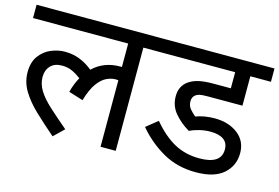

<svg xmlns="http://www.w3.org/2000/svg" viewBox="-85 -800 1440 990"><g transform="rotate(15 635.0 -305.0)"><path d="M0 -551V-622H693V-551H589V0H508V-355Q502 -356 494 -356Q470 -356 445 -344Q420 -332 397 -300.5Q374 -269 356 -208L279 -232Q291 -278 311 -313Q287 -331 263 -342Q239 -353 209 -353Q169 -353 147.5 -330Q126 -307 126 -271Q126 -233 147.5 -198.5Q169 -164 210 -126.5Q251 -89 309 -40L255 12Q197 -38 149 -83.5Q101 -129 73 -175.5Q45 -222 45 -275Q45 -328 69.5 -361.5Q94 -395 131 -410.5Q168 -426 204 -426Q248 -426 284.5 -411.5Q321 -397 354 -370Q412 -426 499 -426Q504 -426 508 -426V-551Z M1036 -222Q1007 -222 978 -215Q949 -208 926 -197Q879 -225 847 -263Q815 -301 815 -352Q815 -380 825 -400Q835 -420 852 -433Q875 -450 906 -457.5Q937 -465 986 -465H1079V-551H678V-622H1270V-551H1160V-394H976Q945 -394 932 -391Q919 -388 910 -381Q895 -369 895 -347Q895 -323 909 -306.5Q923 -290 939 -277Q985 -294 1040 -294Q1114 -294 1163 -256.5Q1212 -219 1212 -154Q1212 -87 1163 -43.5Q1114 0 1015 0Q917 0 839.5 -44Q762 -88 703 -158L764 -207Q821 -139 880.5 -106.5Q940 -74 1015 -74Q1131 -74 1131 -152Q1131 -187 1106.5 -204.5Q1082 -222 1036 -222Z"/></g></svg>

Font: RS Noto Sans
Style: Regular
Weight: 400
Designer: Monotype Design Team
Foundry: Monotype Imaging Inc.
Version: Version 3.10